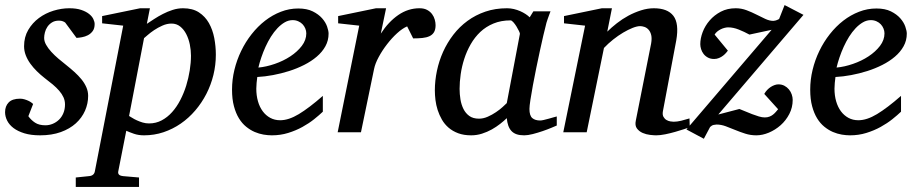

<svg xmlns="http://www.w3.org/2000/svg" viewBox="-28 -527 3650 765"><path d="M349.1 -431.2Q349.1 -413.6 341.3 -403.1Q333.5 -392.6 322.3 -386.7Q311 -380.9 298.6 -378.7Q286.1 -376.5 276.9 -376L231.9 -437Q229 -439.5 222.7 -442.1Q216.3 -444.8 207 -444.8Q190.4 -444.8 179.2 -437.7Q168 -430.7 160.9 -420.2Q153.8 -409.7 150.9 -397.7Q147.9 -385.7 147.9 -376Q147.9 -362.3 155.8 -348.4Q163.6 -334.5 176.3 -320.6Q189 -306.6 204.8 -293.2Q220.7 -279.8 236.8 -267.1Q253.4 -253.9 268.8 -240Q284.2 -226.1 296.4 -211.2Q308.6 -196.3 315.9 -179.7Q323.2 -163.1 323.2 -145Q323.2 -114.3 310.8 -85.9Q298.3 -57.6 274.2 -35.6Q250 -13.7 214.1 -0.7Q178.2 12.2 131.8 12.2Q95.7 12.2 69.3 4.2Q43 -3.9 25.9 -16.8Q8.8 -29.8 0.5 -46.4Q-7.8 -63 -7.8 -80.1Q-7.8 -104 6.6 -118.9Q21 -133.8 51.8 -133.8Q61 -133.8 69.3 -131.3Q77.6 -128.9 84.5 -125.7Q91.3 -122.6 96.4 -118.9Q101.6 -115.2 104 -112.8L85 -64Q95.7 -48.8 111.6 -38.3Q127.4 -27.8 152.8 -27.8Q168 -27.8 182.1 -33.7Q196.3 -39.6 207.3 -50.3Q218.3 -61 224.6 -76.4Q231 -91.8 231 -110.8Q231 -126 224.9 -139.4Q218.8 -152.8 207.8 -165.5Q196.8 -178.2 181.9 -190.7Q167 -203.1 148.9 -216.8Q133.3 -229 118.9 -243.2Q104.5 -257.3 93 -273.2Q81.5 -289.1 74.7 -306.6Q67.9 -324.2 67.9 -342.8Q67.9 -379.4 84.5 -407.7Q101.1 -436 127.2 -455.3Q153.3 -474.6 185.3 -484.4Q217.3 -494.1 248 -494.1Q276.4 -494.1 295.7 -487.5Q314.9 -481 326.9 -471.4Q338.9 -461.9 344 -450.9Q349.1 -439.9 349.1 -431.2Z M732.9 -305.2Q732.9 -327.1 728.3 -349.9Q723.6 -372.6 714.1 -391.1Q704.6 -409.7 689.9 -421.4Q675.3 -433.1 655.3 -433.1Q637.2 -433.1 619.1 -425Q601.1 -417 586.2 -407Q571.3 -397 560.5 -387.5Q549.8 -377.9 545.9 -375L486.3 -64.9Q490.7 -62.5 498.8 -57.4Q506.8 -52.2 517.6 -47.4Q528.3 -42.5 540.5 -38.8Q552.7 -35.2 565.9 -35.2Q593.3 -35.2 616.2 -47.4Q639.2 -59.6 657.7 -80.3Q676.3 -101.1 690.4 -128.4Q704.6 -155.8 713.9 -185.8Q723.1 -215.8 728 -246.6Q732.9 -277.3 732.9 -305.2ZM832 -309.1Q832 -268.1 822.3 -228.3Q812.5 -188.5 794.2 -152.8Q775.9 -117.2 750 -86.9Q724.1 -56.6 692.4 -34.7Q660.6 -12.7 623.5 -0.2Q586.4 12.2 545.9 12.2Q523.4 12.2 505.4 5.9Q487.3 -0.5 475.1 -5.9L443.4 154.8Q441.4 163.1 445.6 168.2Q449.7 173.3 462.9 174.8L525.9 180.2V217.8H273.9V180.2L326.2 174.8Q347.2 173.3 350.1 154.8L462.9 -424.8L378.9 -434.1V-462.9L530.3 -494.1H569.3L557.1 -432.1Q569.8 -440.4 586.2 -451.2Q602.5 -461.9 621.1 -471.4Q639.6 -481 659.9 -487.5Q680.2 -494.1 701.2 -494.1Q739.3 -494.1 764.4 -477.8Q789.6 -461.4 804.4 -435.1Q819.3 -408.7 825.7 -375.5Q832 -342.3 832 -309.1Z M1192.4 -394Q1192.4 -403.8 1188.5 -413.3Q1184.6 -422.9 1177.7 -430.2Q1170.9 -437.5 1160.6 -442.1Q1150.4 -446.8 1138.2 -446.8Q1121.6 -446.8 1106.4 -438Q1091.3 -429.2 1077.4 -414.6Q1063.5 -399.9 1051.5 -380.9Q1039.6 -361.8 1030 -340.8Q1020.5 -319.8 1013.2 -298.3Q1005.9 -276.9 1001.5 -257.8Q1033.2 -260.7 1067.1 -272.5Q1101.1 -284.2 1128.9 -302.5Q1156.7 -320.8 1174.6 -344.2Q1192.4 -367.7 1192.4 -394ZM1281.2 -393.1Q1281.2 -365.7 1268.6 -342.8Q1255.9 -319.8 1234.1 -301.3Q1212.4 -282.7 1183.8 -268.3Q1155.3 -253.9 1123.8 -243.9Q1092.3 -233.9 1059.6 -227.8Q1026.9 -221.7 997.1 -220.2Q995.6 -210.4 994.4 -196.8Q993.2 -183.1 993.2 -173.8Q993.2 -146.5 999.8 -123.5Q1006.3 -100.6 1018.8 -83.7Q1031.2 -66.9 1048.8 -57.4Q1066.4 -47.9 1088.4 -47.9Q1122.1 -47.9 1162.6 -72.3Q1203.1 -96.7 1258.3 -145V-82Q1244.1 -68.4 1223.6 -52Q1203.1 -35.6 1177 -21.2Q1150.9 -6.8 1120.1 2.7Q1089.4 12.2 1055.2 12.2Q1040 12.2 1022.2 9.3Q1004.4 6.3 986.8 -1.2Q969.2 -8.8 952.9 -22Q936.5 -35.2 924.1 -55.4Q911.6 -75.7 904.1 -103.8Q896.5 -131.8 896.5 -169.9Q896.5 -209.5 906 -248.8Q915.5 -288.1 932.9 -324Q950.2 -359.9 974.6 -390.9Q999 -421.9 1028.3 -444.6Q1057.6 -467.3 1091.1 -480.2Q1124.5 -493.2 1160.2 -493.2Q1194.8 -493.2 1218 -481.7Q1241.2 -470.2 1255.4 -454.1Q1269.5 -438 1275.4 -420.9Q1281.2 -403.8 1281.2 -393.1Z M1707.5 -426.8Q1707.5 -409.2 1701.2 -398.7Q1694.8 -388.2 1683.1 -382.8Q1671.4 -377.4 1655 -375.7Q1638.7 -374 1618.2 -374L1594.2 -421.9Q1575.7 -414.1 1554.4 -394.8Q1533.2 -375.5 1514.2 -350.8Q1495.1 -326.2 1481 -300Q1466.8 -273.9 1462.4 -252L1410.2 0H1317.4L1403.3 -424.8L1319.3 -434.1V-462.9L1470.2 -494.1H1510.3L1489.3 -393.1Q1520 -440.4 1559.1 -467.3Q1598.1 -494.1 1643.6 -494.1Q1661.6 -494.1 1673.8 -487.5Q1686 -481 1693.6 -470.7Q1701.2 -460.4 1704.3 -448.7Q1707.5 -437 1707.5 -426.8Z M2043.5 -392.1Q2043.9 -394.5 2039.8 -403.3Q2035.6 -412.1 2029.8 -421.6Q2023.9 -431.2 2017.3 -438.5Q2010.7 -445.8 2006.3 -445.8Q1968.3 -445.8 1938.2 -433.3Q1908.2 -420.9 1885.7 -399.7Q1863.3 -378.4 1847.4 -350.6Q1831.5 -322.8 1821.8 -292.5Q1812 -262.2 1807.6 -231.4Q1803.2 -200.7 1803.2 -172.9Q1803.2 -151.9 1806.6 -130.9Q1810.1 -109.9 1818.6 -92.8Q1827.1 -75.7 1842 -64.9Q1856.9 -54.2 1880.4 -54.2Q1897.9 -54.2 1915.5 -62Q1933.1 -69.8 1948.2 -80.1Q1963.4 -90.3 1974.6 -100.6Q1985.8 -110.8 1991.2 -116.2ZM2190.4 -26.9Q2184.6 -24.4 2168.9 -17.8Q2153.3 -11.2 2134 -4.6Q2114.7 2 2095 7.1Q2075.2 12.2 2060.5 12.2Q2042.5 12.2 2030 7.8Q2017.6 3.4 2009.5 -5.4Q2001.5 -14.2 1997.1 -26.9Q1992.7 -39.6 1991.2 -56.2Q1980 -45.4 1964.8 -33.4Q1949.7 -21.5 1931.4 -11.2Q1913.1 -1 1892.3 5.6Q1871.6 12.2 1849.1 12.2Q1819.8 12.2 1797.6 3.9Q1775.4 -4.4 1759.3 -18.3Q1743.2 -32.2 1732.7 -50.5Q1722.2 -68.8 1715.8 -88.6Q1709.5 -108.4 1707 -128.7Q1704.6 -148.9 1704.6 -167Q1704.6 -205.6 1712.9 -244.9Q1721.2 -284.2 1737.5 -320.6Q1753.9 -356.9 1778.3 -388.7Q1802.7 -420.4 1834.7 -443.8Q1866.7 -467.3 1906 -480.7Q1945.3 -494.1 1992.2 -494.1Q2005.9 -494.1 2019.3 -491Q2032.7 -487.8 2044.4 -482.7Q2056.2 -477.5 2065.9 -471.2Q2075.7 -464.8 2082.5 -458L2097.2 -481.9H2165.5Q2163.1 -476.1 2160.2 -468Q2157.2 -460 2154.3 -451.7Q2151.4 -443.4 2149.2 -436Q2147 -428.7 2146.5 -424.8Q2143.1 -411.6 2136.7 -385Q2130.4 -358.4 2123.3 -325.2Q2116.2 -292 2108.6 -255.6Q2101.1 -219.2 2095.2 -186.8Q2089.4 -154.3 2085.4 -129.2Q2081.5 -104 2081.5 -92.8Q2081.5 -66.4 2092.8 -56.6Q2104 -46.9 2124.5 -46.9Q2129.4 -46.9 2138.9 -49.1Q2148.4 -51.3 2158.7 -54.2Q2168.9 -57.1 2177.7 -59.6Q2186.5 -62 2190.4 -63Z M2720.2 -20Q2713.9 -17.6 2698 -12.5Q2682.1 -7.3 2662.6 -1.7Q2643.1 3.9 2622.6 8.1Q2602.1 12.2 2586.4 12.2Q2577.6 12.2 2562.3 10.5Q2546.9 8.8 2532.7 2.7Q2518.6 -3.4 2509.8 -15.1Q2501 -26.9 2505.4 -46.9L2566.4 -354Q2569.8 -374 2566.7 -387.2Q2563.5 -400.4 2556.4 -408.4Q2549.3 -416.5 2540 -419.7Q2530.8 -422.9 2522.5 -422.9Q2510.3 -422.9 2492.4 -415.8Q2474.6 -408.7 2454.8 -397Q2435.1 -385.3 2415 -369.4Q2395 -353.5 2378.4 -335.9L2309.6 0H2216.3L2303.2 -424.8L2219.2 -434.1V-462.9L2370.1 -494.1H2410.2L2391.6 -400.9Q2408.2 -417.5 2429.7 -434.3Q2451.2 -451.2 2475.6 -464.4Q2500 -477.5 2526.1 -485.8Q2552.2 -494.1 2577.1 -494.1Q2631.8 -494.1 2655 -463.9Q2678.2 -433.6 2666.5 -366.2L2613.3 -84Q2610.8 -69.8 2615.5 -61.5Q2620.1 -53.2 2627.7 -48.8Q2635.3 -44.4 2643.6 -43.2Q2651.9 -42 2656.2 -42Q2669.9 -42 2686 -45.9Q2702.1 -49.8 2719.2 -55.2Z M2834 -70.8 2918 -92.8Q2928.2 -88.9 2941.4 -83.3Q2954.6 -77.6 2968.5 -72.3Q2982.4 -66.9 2995.6 -63Q3008.8 -59.1 3019 -59.1Q3029.8 -59.1 3037.8 -62.3Q3045.9 -65.4 3052 -70.3Q3058.1 -75.2 3063 -80.8Q3067.9 -86.4 3072.3 -91.8L3017.1 -152.8Q3022 -161.6 3028.8 -168.7Q3035.6 -175.8 3043.2 -180.7Q3050.8 -185.5 3058.6 -188.2Q3066.4 -190.9 3073.2 -190.9Q3086.9 -190.9 3097.4 -185.3Q3107.9 -179.7 3115.2 -170.9Q3122.6 -162.1 3126.5 -150.9Q3130.4 -139.6 3130.4 -128.9Q3130.4 -98.6 3116.9 -72.8Q3103.5 -46.9 3082.3 -28.1Q3061 -9.3 3035.4 1.5Q3009.8 12.2 2985.4 12.2Q2962.4 12.2 2941.7 5.6Q2920.9 -1 2901.6 -9Q2882.3 -17.1 2863.8 -23.9Q2845.2 -30.8 2827.1 -30.8Q2823.2 -30.8 2815.7 -29.3Q2808.1 -27.8 2801.3 -21L2776.4 25.9L2707 -11.2L3046.4 -408.2L2958 -389.2Q2937.5 -400.4 2915.5 -409.2Q2893.6 -418 2873 -418Q2866.7 -418 2858.9 -416Q2851.1 -414.1 2843.8 -410.4Q2836.4 -406.7 2829.8 -401.4Q2823.2 -396 2819.3 -389.2L2872.1 -325.2Q2870.1 -322.3 2865.2 -316.7Q2860.4 -311 2853.3 -305.4Q2846.2 -299.8 2836.9 -295.9Q2827.6 -292 2817.4 -292Q2803.2 -292 2792.7 -297.6Q2782.2 -303.2 2775.4 -312Q2768.6 -320.8 2765.4 -331.3Q2762.2 -341.8 2762.2 -351.1Q2762.2 -374 2771.7 -399.2Q2781.2 -424.3 2799.6 -445.6Q2817.9 -466.8 2844 -480.5Q2870.1 -494.1 2903.3 -494.1Q2925.8 -494.1 2946.5 -486.3Q2967.3 -478.5 2985.8 -469Q3004.4 -459.5 3021.2 -451.7Q3038.1 -443.8 3053.2 -443.8Q3056.2 -443.8 3061.5 -445.1Q3066.9 -446.3 3076.2 -451.2L3098.1 -506.8L3173.3 -467.8Z M3496.1 -394Q3496.1 -403.8 3492.2 -413.3Q3488.3 -422.9 3481.4 -430.2Q3474.6 -437.5 3464.4 -442.1Q3454.1 -446.8 3441.9 -446.8Q3425.3 -446.8 3410.2 -438Q3395 -429.2 3381.1 -414.6Q3367.2 -399.9 3355.2 -380.9Q3343.3 -361.8 3333.7 -340.8Q3324.2 -319.8 3316.9 -298.3Q3309.6 -276.9 3305.2 -257.8Q3336.9 -260.7 3370.8 -272.5Q3404.8 -284.2 3432.6 -302.5Q3460.4 -320.8 3478.3 -344.2Q3496.1 -367.7 3496.1 -394ZM3585 -393.1Q3585 -365.7 3572.3 -342.8Q3559.6 -319.8 3537.8 -301.3Q3516.1 -282.7 3487.5 -268.3Q3459 -253.9 3427.5 -243.9Q3396 -233.9 3363.3 -227.8Q3330.6 -221.7 3300.8 -220.2Q3299.3 -210.4 3298.1 -196.8Q3296.9 -183.1 3296.9 -173.8Q3296.9 -146.5 3303.5 -123.5Q3310.1 -100.6 3322.5 -83.7Q3335 -66.9 3352.5 -57.4Q3370.1 -47.9 3392.1 -47.9Q3425.8 -47.9 3466.3 -72.3Q3506.8 -96.7 3562 -145V-82Q3547.9 -68.4 3527.3 -52Q3506.8 -35.6 3480.7 -21.2Q3454.6 -6.8 3423.8 2.7Q3393.1 12.2 3358.9 12.2Q3343.8 12.2 3325.9 9.3Q3308.1 6.3 3290.5 -1.2Q3272.9 -8.8 3256.6 -22Q3240.2 -35.2 3227.8 -55.4Q3215.3 -75.7 3207.8 -103.8Q3200.2 -131.8 3200.2 -169.9Q3200.2 -209.5 3209.7 -248.8Q3219.2 -288.1 3236.6 -324Q3253.9 -359.9 3278.3 -390.9Q3302.7 -421.9 3332 -444.6Q3361.3 -467.3 3394.8 -480.2Q3428.2 -493.2 3463.9 -493.2Q3498.5 -493.2 3521.7 -481.7Q3544.9 -470.2 3559.1 -454.1Q3573.2 -438 3579.1 -420.9Q3585 -403.8 3585 -393.1Z"/></svg>

Font: Charis SIL Viet
Style: Italic
Weight: 400
Italic angle: -11°
Foundry: SIL International
Version: Version 5.000